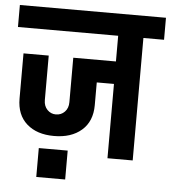

<svg xmlns="http://www.w3.org/2000/svg" viewBox="-63 -678 742 834"><g transform="rotate(5 308.5 -261.0)"><path d="M0 0ZM627 -534H537V0H427V-324H352V-225Q352 -154 307 -115Q262 -76 187 -76Q112 -76 68 -115Q24 -154 24 -225V-422H134V-228Q134 -202 149.5 -186Q165 -170 187 -170Q210 -170 225.5 -186Q241 -202 241 -228V-422H427V-534H-10V-630H627ZM252 -18ZM126 -18H252V108H126Z"/></g></svg>

Font: Pragati Narrow
Style: Bold
Weight: 700
Designer: Hector Gatti, Marcela Romero, Pablo Cosgaya and Nicolas Silva
Foundry: Omnibus-Type
Version: Version 1.010; ttfautohint (v1.3)